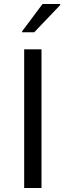

<svg xmlns="http://www.w3.org/2000/svg" viewBox="-20 -933 326 953"><path d="M90 -778V-773H150L279 -908V-913H191ZM100 -688V0H186V-688Z"/></svg>

Font: Saira UNSAM
Style: Regular
Weight: 400
Designer: Hector Gatti with collaboration of the Omnibus-Type team
Foundry: Omnibus-Type
Version: Version 0.072;PS 000.072;hotconv 1.0.88;makeotf.lib2.5.64775